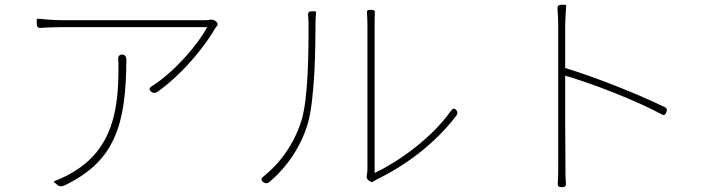

<svg xmlns="http://www.w3.org/2000/svg" viewBox="-20 -768 2970 799"><path d="M522 -655C660 -655 803 -655 842 -655C806 -586 709 -471 613 -410C600 -403 599 -394 611 -385C619 -379 629 -381 637 -387C756 -473 843 -593 874 -648C877 -653 880 -657 883 -660C887 -665 887 -671 882 -676L880 -678C874 -684 865 -687 856 -686C848 -685 840 -684 834 -684C767 -684 269 -684 236 -684C206 -684 169 -687 139 -690C135 -691 133 -689 133 -684V-670V-667C133 -657 139 -651 148 -652C176 -654 209 -655 236 -655C252 -655 384 -655 522 -655ZM456 -196C494 -281 505 -386 506 -520C506 -531 500 -541 489 -541C477 -541 471 -534 472 -522C473 -510 473 -498 473 -487C473 -322 454 -146 274 -46C258 -36 229 -23 208 -15C204 -14 203 -12 207 -8L217 0L219 2C226 8 236 9 248 4C355 -48 419 -111 456 -196Z M1509 -363C1509 -223 1509 -83 1509 -64C1509 -55 1508 -45 1506 -36C1505 -30 1507 -23 1512 -19L1517 -15C1523 -10 1529 -9 1534 -13C1538 -16 1544 -19 1551 -23C1665 -78 1791 -170 1879 -287C1884 -294 1885 -301 1880 -308C1872 -319 1865 -318 1857 -307C1772 -188 1635 -94 1539 -48C1539 -48 1539 -192 1539 -341C1539 -490 1539 -645 1539 -667C1539 -688 1539 -703 1540 -714C1541 -726 1535 -727 1523 -727C1511 -727 1506 -726 1507 -714C1508 -703 1509 -688 1509 -667C1509 -645 1509 -503 1509 -363ZM1288 -462C1292 -541 1293 -619 1293 -669C1293 -685 1294 -699 1295 -715C1296 -719 1294 -721 1290 -721H1278H1275C1266 -721 1261 -715 1262 -707C1263 -695 1264 -682 1264 -669C1264 -569 1264 -364 1235 -268C1204 -169 1147 -90 1076 -33C1065 -25 1066 -17 1077 -9C1085 -4 1093 -4 1100 -10C1175 -72 1235 -162 1262 -258C1276 -307 1283 -384 1288 -462Z M2332 -269V-453C2437 -423 2621 -353 2734 -292C2744 -286 2749 -291 2753 -302C2757 -311 2756 -317 2747 -322C2629 -379 2457 -447 2332 -485V-662C2332 -679 2334 -716 2336 -742C2337 -746 2335 -748 2331 -748H2318H2315C2304 -748 2299 -742 2300 -731C2302 -706 2303 -678 2303 -662C2303 -580 2303 -120 2303 -85C2303 -58 2303 -29 2301 -6C2300 7 2305 11 2318 11C2331 11 2336 7 2335 -6C2333 -29 2333 -58 2333 -85Z"/></svg>

Font: GenSenRounded2 TW EL
Style: Regular
Weight: 250
Version: Version 2.100;PS 2.1;hotconv 16.6.51;makeotf.lib2.5.65220 DE